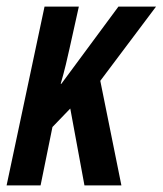

<svg xmlns="http://www.w3.org/2000/svg" viewBox="-24 -562 493 582"><path d="M-4 0 111 -542H215L187 -416Q182 -393 175.5 -366Q169 -339 160 -308H162L335 -542H449L280 -317L344 0H232L189 -233L135 -177L99 0Z"/></svg>

Font: Noto Sans ExtraCondensed SemiBold
Style: Italic
Weight: 600
Width: 2
Italic angle: -12°
Designer: Monotype Design Team
Foundry: Monotype Imaging Inc.
Version: Version 2.013; ttfautohint (v1.8.4.7-5d5b)